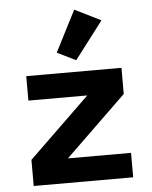

<svg xmlns="http://www.w3.org/2000/svg" viewBox="-56 -853 711 900"><g transform="rotate(-5 300.0 -403.5)"><path d="M534 0V-115H237L524 -393V-516H76V-401H353L66 -123V0ZM450 -746 327 -807 228 -613 316 -570Z"/></g></svg>

Font: IBM Plex Mono
Style: Bold
Weight: 700
Monospace: yes
Designer: Mike Abbink, Paul van der Laan, Pieter van Rosmalen
Foundry: Bold Monday
Version: Version 2.004